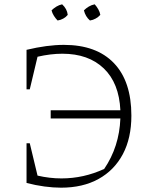

<svg xmlns="http://www.w3.org/2000/svg" viewBox="-20 -863 703 890"><path d="M263 7Q227 7 186 1.5Q145 -4 103 -15V-199H118L154 -49Q210 -36 265 -36Q368 -36 463 -80Q533 -183 538 -314H215V-352H538Q532 -478 461 -546Q390 -614 269 -614Q215 -614 154 -600L118 -449H103V-632Q199 -655 276 -655Q427 -655 508 -570.5Q589 -486 589 -327Q589 -223 549.5 -148.5Q510 -74 437 -33.5Q364 7 263 7ZM268 -843Q291 -822 294 -794Q286 -784 273.5 -777Q261 -770 247 -768Q238 -777 230 -789.5Q222 -802 219 -815Q229 -825 241.5 -832.5Q254 -840 268 -843ZM419 -843Q428 -833 435.5 -820Q443 -807 445 -794Q436 -784 423.5 -777Q411 -770 397 -768Q376 -786 369 -815Q379 -825 391.5 -832.5Q404 -840 419 -843Z"/></svg>

Font: Piazzolla ExtraLight
Style: Regular
Weight: 200
Designer: Juan Pablo del Peral
Foundry: Huerta Tipografica
Version: Version 1.330